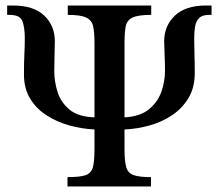

<svg xmlns="http://www.w3.org/2000/svg" viewBox="-20 -677 795 697"><path d="M528 0H225V-34Q270 -34 290.5 -41Q311 -48 317 -69.5Q323 -91 323 -135V-207Q278 -209 232.5 -221.5Q187 -234 149.5 -258Q112 -282 89.5 -319Q67 -356 67 -406Q67 -451 68.5 -480Q70 -509 70 -540Q70 -574 62 -598.5Q54 -623 15 -623H6V-657H27Q102 -657 140.5 -620.5Q179 -584 179 -528Q179 -509 178 -477.5Q177 -446 177 -420Q177 -381 189 -343Q201 -305 232.5 -279Q264 -253 323 -251V-521Q323 -560 318 -582Q313 -604 292.5 -613.5Q272 -623 226 -623V-657H529V-623Q482 -623 461.5 -613.5Q441 -604 436.5 -582Q432 -560 432 -521V-251Q489 -254 521 -280.5Q553 -307 566 -344.5Q579 -382 579 -420Q579 -446 577.5 -478.5Q576 -511 576 -527Q576 -583 614.5 -620Q653 -657 728 -657H748V-623H739Q714 -623 702.5 -611Q691 -599 688 -579.5Q685 -560 685 -539Q685 -513 686 -481Q687 -449 687 -411Q687 -360 665 -322.5Q643 -285 606.5 -260Q570 -235 524.5 -222Q479 -209 432 -207V-135Q432 -93 438 -71Q444 -49 464.5 -41.5Q485 -34 528 -34Z"/></svg>

Font: STIX Two Text Medium
Style: Regular
Weight: 500
Designer: Ross Mills, John Hudson & Paul Hanslow, Tiro Typeworks Ltd; with prior portions MicroPress Inc., and Coen Hoffman.
Foundry: Tiro Typeworks Ltd
Version: Version 2.13 b171